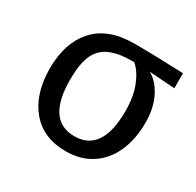

<svg xmlns="http://www.w3.org/2000/svg" viewBox="-124 -671 835 820"><g transform="rotate(30 293.5 -260.5)"><path d="M560 -453 434 -462Q475 -439 501 -387Q527 -335 527 -264Q527 -182 499 -119.5Q471 -57 418 -22.5Q365 12 292 12Q181 12 119 -62Q57 -136 57 -263Q57 -387 122.5 -460Q188 -533 317 -533Q424 -533 560 -527ZM428 -264Q428 -335 407.5 -386.5Q387 -438 356 -464H351Q276 -464 234 -444Q192 -424 174 -380.5Q156 -337 156 -263Q156 -62 292 -62Q428 -62 428 -264Z"/></g></svg>

Font: FiraGOUPP
Style: Medium
Weight: 400
Designer: bBox Type
Foundry: bBox Type GmbH
Version: Version 1.001